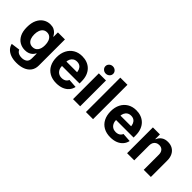

<svg xmlns="http://www.w3.org/2000/svg" viewBox="62 -1712 2872 2872"><g transform="rotate(45 1498.0 -276.5)"><path d="M305.1 215.8Q231.6 215.8 179.2 195.8Q126.7 175.7 95.8 141.2Q64.9 106.6 56.1 63.7L195.7 44.9Q202 61.5 215.7 75.7Q229.5 89.8 252.4 98.4Q275.4 107 308.6 107Q357.8 107 390 83.2Q422.3 59.4 422.3 3.3V-96.5H415.6Q406 -74.2 385.9 -53.8Q365.8 -33.4 334.8 -20.5Q303.7 -7.6 260 -7.6Q198.7 -7.6 148.5 -36.4Q98.3 -65.1 68.4 -124.1Q38.5 -183.1 38.5 -273.6Q38.5 -366.7 68.9 -428.7Q99.3 -490.6 149.7 -521.7Q200.1 -552.7 260.2 -552.7Q305.8 -552.7 336.8 -537.4Q367.9 -522 387.4 -499Q406.8 -476.1 417 -453.7H422.9V-545.9H571.5V5.7Q571.5 75.1 537.4 121.9Q503.2 168.8 443.2 192.3Q383.1 215.8 305.1 215.8ZM308 -121.5Q362.6 -121.5 392.6 -162.1Q422.7 -202.6 422.7 -274.4Q422.7 -322.4 409.3 -357.8Q396 -393.2 370.5 -412.8Q344.9 -432.4 308 -432.4Q270.6 -432.4 245 -412.2Q219.4 -392 206.4 -356.4Q193.4 -320.8 193.4 -274.4Q193.4 -227.7 206.5 -193.3Q219.6 -158.8 245.3 -140.1Q271 -121.5 308 -121.5Z M941.5 10.5Q857.6 10.5 796.7 -23.6Q735.8 -57.7 703.3 -120.8Q670.8 -183.9 670.8 -270.3Q670.8 -354.6 703.3 -418.1Q735.7 -481.6 794.9 -517.2Q854.1 -552.7 934.3 -552.7Q988.5 -552.7 1035.3 -535.5Q1082.1 -518.3 1117.3 -483.7Q1152.4 -449.2 1172.1 -397.3Q1191.7 -345.3 1191.7 -275.6V-234.2H731V-327.5H1118.5L1047.9 -303.1Q1047.9 -344.9 1035.3 -375.5Q1022.6 -406.2 997.6 -423.1Q972.6 -440 935.4 -440Q898.3 -440 872.6 -423Q846.8 -406 833.3 -376.5Q819.8 -347.1 819.8 -309V-243Q819.8 -198.8 835.3 -167.3Q850.8 -135.7 878.8 -118.9Q906.8 -102.1 943.8 -102.1Q968.9 -102.1 989.5 -109.3Q1010.1 -116.5 1024.9 -130.7Q1039.7 -144.8 1047.4 -165.2L1187 -155.9Q1176.4 -105.5 1144 -68Q1111.6 -30.6 1060.3 -10Q1009 10.5 941.5 10.5Z M1288.8 0V-545.9H1439.7V0ZM1364.2 -615.6Q1330.4 -615.6 1306.3 -638.1Q1282.3 -660.5 1282.3 -692.2Q1282.3 -724.1 1306.3 -746.4Q1330.4 -768.8 1364.2 -768.8Q1397.9 -768.8 1422 -746.4Q1446 -724.1 1446 -692.3Q1446 -660.5 1422 -638.1Q1397.9 -615.6 1364.2 -615.6Z M1712.2 -727.5V0H1561.2V-727.5Z M2085.1 10.5Q2001.2 10.5 1940.3 -23.6Q1879.4 -57.7 1846.9 -120.8Q1814.4 -183.9 1814.4 -270.3Q1814.4 -354.6 1846.8 -418.1Q1879.3 -481.6 1938.5 -517.2Q1997.7 -552.7 2077.8 -552.7Q2132 -552.7 2178.9 -535.5Q2225.7 -518.3 2260.8 -483.7Q2296 -449.2 2315.6 -397.3Q2335.3 -345.3 2335.3 -275.6V-234.2H1874.5V-327.5H2262L2191.5 -303.1Q2191.5 -344.9 2178.8 -375.5Q2166.1 -406.2 2141.1 -423.1Q2116.1 -440 2079 -440Q2041.9 -440 2016.1 -423Q1990.3 -406 1976.9 -376.5Q1963.4 -347.1 1963.4 -309V-243Q1963.4 -198.8 1978.9 -167.3Q1994.3 -135.7 2022.4 -118.9Q2050.4 -102.1 2087.4 -102.1Q2112.5 -102.1 2133.1 -109.3Q2153.6 -116.5 2168.5 -130.7Q2183.3 -144.8 2190.9 -165.2L2330.6 -155.9Q2319.9 -105.5 2287.5 -68Q2255.2 -30.6 2203.9 -10Q2152.5 10.5 2085.1 10.5Z M2583.3 -315.2V0H2432.3V-545.9H2581V-448.8H2586.4Q2604.9 -497 2645.3 -524.9Q2685.6 -552.7 2746.8 -552.7Q2803.7 -552.7 2845.9 -527.9Q2888.2 -503.1 2911.5 -457Q2934.9 -410.9 2934.9 -347.3V0H2783.9V-320.3Q2783.9 -370.2 2758.1 -398.7Q2732.3 -427.1 2686.8 -427.1Q2656.4 -427.1 2633.1 -413.8Q2609.7 -400.5 2596.5 -375.6Q2583.3 -350.8 2583.3 -315.2Z"/></g></svg>

Font: Inter
Style: Regular
Weight: 400
Designer: Rasmus Andersson
Foundry: rsms
Version: Version 4.000;git-8c9346024